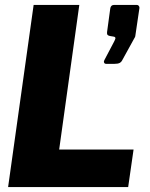

<svg xmlns="http://www.w3.org/2000/svg" viewBox="-20 -762 611 782"><path d="M303 -742 221 -153H524L502 0H13L117 -742ZM405 -517 445 -593Q449 -601 450 -605Q451 -612 442 -613L430 -615Q422 -616 418.5 -619.5Q415 -623 416 -631L429 -727Q431 -742 445 -742H537Q542 -742 545 -738.5Q548 -735 548 -730L531 -615Q531 -612 527 -606L478 -517Q474 -509 467 -505.5Q460 -502 447 -502H412Q406 -502 404 -507Q402 -512 405 -517Z"/></svg>

Font: Morrison ExtraBold
Style: Regular
Weight: 800
Designer: Pablo Impallari, Rodrigo Fuenzalida (Modified by Dan O. Williams)
Version: Version 0.03;June 6, 2019;FontCreator 11.5.0.2425 64-bit; tt